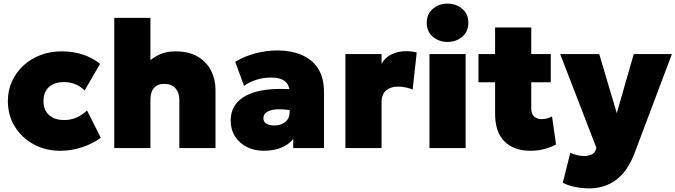

<svg xmlns="http://www.w3.org/2000/svg" viewBox="-20 -819 3736 1062"><path d="M314.5 15Q231.5 15 165.8 -21Q100 -57 61.8 -119.2Q23.5 -181.5 23.5 -260Q23.5 -318.5 46 -368.5Q68.5 -418.5 109 -456Q149.5 -493.5 203.5 -514.2Q257.5 -535 320.5 -535Q383 -535 437 -517.5Q491 -500 533.5 -466L448.5 -319Q423 -343 394.2 -354Q365.5 -365 334.5 -365Q298.5 -365 273 -352.8Q247.5 -340.5 234 -317Q220.5 -293.5 220.5 -260Q220.5 -210.5 251 -182.8Q281.5 -155 335.5 -155Q370 -155 401.2 -168Q432.5 -181 461.5 -208L537.5 -57Q492.5 -23.5 432.8 -4.2Q373 15 314.5 15Z M612 0V-720H812V-397L770 -448Q803 -485.5 848 -510.2Q893 -535 950 -535Q1024.5 -535 1073.8 -505.8Q1123 -476.5 1147.5 -428.2Q1172 -380 1172 -323V0H972V-267Q972 -306 951 -330.2Q930 -354.5 891 -355Q864 -355.5 846.5 -345Q829 -334.5 820.5 -314.5Q812 -294.5 812 -267V0Z M1439 15Q1389 15 1347.5 -5Q1306 -25 1281 -62.8Q1256 -100.5 1256 -154Q1256 -200.5 1278.8 -235.5Q1301.5 -270.5 1346 -292.8Q1390.5 -315 1456.2 -323Q1522 -331 1608 -324L1609 -205Q1575 -212.5 1544 -214.2Q1513 -216 1489 -211.5Q1465 -207 1451 -195.8Q1437 -184.5 1437 -165.5Q1437 -145 1453.5 -135Q1470 -125 1496.5 -125Q1520.5 -125 1539.8 -133Q1559 -141 1570.5 -157.8Q1582 -174.5 1582 -201V-307Q1582 -331 1572.5 -349.8Q1563 -368.5 1540.5 -379.2Q1518 -390 1478 -390Q1438 -390 1398.8 -378Q1359.5 -366 1330 -344L1281 -477Q1333 -508.5 1393.5 -524.2Q1454 -540 1513 -540Q1587.5 -540 1646 -516.2Q1704.5 -492.5 1738.2 -441.8Q1772 -391 1772 -310V0H1602V-51Q1578 -19.5 1536 -2.2Q1494 15 1439 15Z M1890.5 0V-520H2090.5V-466Q2110 -501.5 2146.5 -518.8Q2183 -536 2227 -536Q2245.5 -536 2258.8 -533.8Q2272 -531.5 2285 -529L2262.5 -324Q2244 -331.5 2222.8 -335.8Q2201.5 -340 2180.5 -340Q2141.5 -340 2116 -319Q2090.5 -298 2090.5 -253V0Z M2355.5 0V-520H2555.5V0ZM2455.5 -587Q2409 -587 2374.8 -615.2Q2340.5 -643.5 2340.5 -693Q2340.5 -742.5 2374.8 -770.8Q2409 -799 2455.5 -799Q2502 -799 2536.2 -770.8Q2570.5 -742.5 2570.5 -693Q2570.5 -643.5 2536.2 -615.2Q2502 -587 2455.5 -587Z M2915.5 15Q2822.5 15 2770.5 -36.8Q2718.5 -88.5 2718.5 -189V-667H2918.5V-520H3026.5V-364H2918.5V-220Q2918.5 -187 2935.5 -173.5Q2952.5 -160 2975.5 -160Q2990 -160 3005 -163.8Q3020 -167.5 3033.5 -175L3055.5 -20Q3031 -6 2994.2 4.5Q2957.5 15 2915.5 15ZM2626.5 -364V-520H2734.5V-364Z M3240.5 223Q3200 223 3161.8 215.2Q3123.5 207.5 3093 192L3134.5 26Q3151 34 3171.5 39Q3192 44 3210.5 44Q3233 44 3251.8 35.8Q3270.5 27.5 3276.5 6L3278.5 -2L3078.5 -520H3294.5L3391.5 -193L3485.5 -520H3696.5L3486.5 37Q3459 105.5 3420.8 146.2Q3382.5 187 3336.5 205Q3290.5 223 3240.5 223Z"/></svg>

Font: Geologica Roman Black
Style: Regular
Weight: 900
Designer: Sindre Bremnes, Frode Helland
Foundry: Monokrom Skriftforlag AS
Version: Version 1.010;gftools[0.9.28]